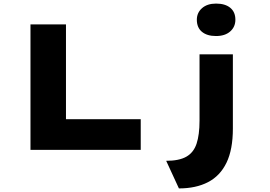

<svg xmlns="http://www.w3.org/2000/svg" viewBox="-20 -836 1508 1071"><path d="M150 0V-700H348V-171H765V0ZM978 215 907 61Q979 61 1019.5 38Q1060 15 1076.5 -34.5Q1093 -84 1093 -163V-533H1279V-119Q1279 -2 1243.5 71.5Q1208 145 1140.5 180Q1073 215 978 215ZM1185 -635Q1135 -635 1106.5 -658.5Q1078 -682 1078 -726Q1078 -765 1107 -790.5Q1136 -816 1185 -816Q1236 -816 1264.5 -792.5Q1293 -769 1293 -726Q1293 -686 1264 -660.5Q1235 -635 1185 -635Z"/></svg>

Font: Lexend Tera ExtraBold
Style: Regular
Weight: 800
Designer: Bonnie Shaver-Troup, Thomas Jockin
Foundry: Lexend
Version: Version 1.007